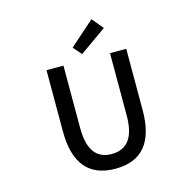

<svg xmlns="http://www.w3.org/2000/svg" viewBox="-137 -1122 1273 1272"><g transform="rotate(-15 500.0 -486.0)"><path d="M501 12.7Q226.6 12.7 226.6 -316.4V-736.3H342.8V-307.6Q342.8 -87.9 501 -87.9Q662.1 -87.9 662.1 -307.6V-736.3H773.4V-316.4Q773.4 12.7 501 12.7ZM482.4 -778.3 432.6 -835.9 601.6 -985.4 666 -908.2Z"/></g></svg>

Font: GenEi Gothic M SemiBold
Style: Regular
Weight: 500
Designer: o_tamon (Modified); [Source Han Sans]
Ryoko NISHIZUKA  (kana & ideographs); Paul D. Hunt (Latin, Greek & Cyrillic); Wenl
Version: Version 1.1a;Original Version 1.004